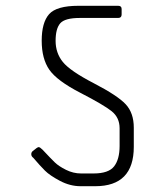

<svg xmlns="http://www.w3.org/2000/svg" viewBox="-20 -643 569 663"><path d="M442 -202V-136Q442 0 309 0H258Q222 0 187 -18.5Q152 -37 135 -54Q118 -71 95 -98Q88 -103 88 -110.5Q88 -118 94 -122Q109 -135 113.5 -135Q118 -135 127 -126Q156 -95 169.5 -82Q183 -69 208 -56.5Q233 -44 260 -44H303Q355 -44 374 -68.5Q393 -93 393 -139V-200Q393 -237 365.5 -259Q338 -281 257.5 -322.5Q177 -364 150.5 -402Q124 -440 124 -502.5Q124 -565 149.5 -594Q175 -623 251 -623H388Q400 -623 400 -612V-593Q400 -581 388 -581H256Q204 -581 188 -562.5Q172 -544 172 -502Q172 -460 197 -429Q222 -398 304 -355.5Q386 -313 414 -283Q442 -253 442 -202Z"/></svg>

Font: Rajdhani
Style: Regular
Weight: 400
Designer: Satya Rajpurohit, Jyotish Sonowal
Foundry: Indian Type Foundry
Version: Version 1.201;PS 1.0;hotconv 1.0.78;makeotf.lib2.5.61930; tt